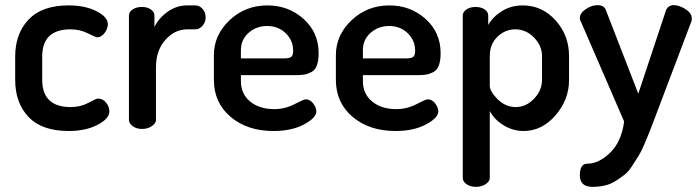

<svg xmlns="http://www.w3.org/2000/svg" viewBox="-20 -501 2720 746"><path d="M247 8Q143 8 91 -46.5Q39 -101 39 -191V-281Q39 -370 91 -425Q143 -480 246 -480Q311 -480 355 -457.5Q399 -435 399 -407Q399 -390 386.5 -373Q374 -356 357 -356Q352 -356 321.5 -371.5Q291 -387 254 -387Q144 -387 144 -281V-191Q144 -85 255 -85Q293 -85 323.5 -101.5Q354 -118 360 -118Q380 -118 392.5 -102Q405 -86 405 -68Q405 -40 359 -16Q313 8 247 8Z M739 -387H707Q659 -387 622.5 -346Q586 -305 586 -240V-35Q586 -22 570 -11Q554 0 532 0Q510 0 495.5 -11Q481 -22 481 -35V-440Q481 -455 495.5 -464.5Q510 -474 532 -474Q552 -474 566 -464.5Q580 -455 580 -440V-396Q597 -431 631.5 -455.5Q666 -480 707 -480H739Q755 -480 767 -466.5Q779 -453 779 -434Q779 -415 767 -401Q755 -387 739 -387Z M1019 -480Q1101 -480 1159.5 -427.5Q1218 -375 1218 -295Q1218 -265 1211 -246.5Q1204 -228 1189 -220.5Q1174 -213 1161 -211Q1148 -209 1127 -209H916V-186Q916 -136 952 -106.5Q988 -77 1046 -77Q1087 -77 1123.5 -96Q1160 -115 1168 -115Q1185 -115 1197 -99Q1209 -83 1209 -68Q1209 -43 1161 -17.5Q1113 8 1043 8Q941 8 876 -47Q811 -102 811 -191V-286Q811 -365 872 -422.5Q933 -480 1019 -480ZM916 -274H1082Q1104 -274 1111.5 -280Q1119 -286 1119 -304Q1119 -344 1090 -372Q1061 -400 1018 -400Q976 -400 946 -373.5Q916 -347 916 -306Z M1493 -480Q1575 -480 1633.5 -427.5Q1692 -375 1692 -295Q1692 -265 1685 -246.5Q1678 -228 1663 -220.5Q1648 -213 1635 -211Q1622 -209 1601 -209H1390V-186Q1390 -136 1426 -106.5Q1462 -77 1520 -77Q1561 -77 1597.5 -96Q1634 -115 1642 -115Q1659 -115 1671 -99Q1683 -83 1683 -68Q1683 -43 1635 -17.5Q1587 8 1517 8Q1415 8 1350 -47Q1285 -102 1285 -191V-286Q1285 -365 1346 -422.5Q1407 -480 1493 -480ZM1390 -274H1556Q1578 -274 1585.5 -280Q1593 -286 1593 -304Q1593 -344 1564 -372Q1535 -400 1492 -400Q1450 -400 1420 -373.5Q1390 -347 1390 -306Z M1877 -440V-404Q1895 -436 1930.5 -458Q1966 -480 2011 -480Q2086 -480 2138.5 -422Q2191 -364 2191 -283V-191Q2191 -113 2138 -52.5Q2085 8 2015 8Q1972 8 1935.5 -15Q1899 -38 1883 -70V190Q1883 204 1867 214.5Q1851 225 1829 225Q1807 225 1792.5 214.5Q1778 204 1778 190V-440Q1778 -455 1792.5 -464.5Q1807 -474 1828 -474Q1849 -474 1863 -464.5Q1877 -455 1877 -440ZM2086 -191V-283Q2086 -323 2055 -355Q2024 -387 1982 -387Q1943 -387 1913 -358.5Q1883 -330 1883 -283V-168Q1883 -146 1913.5 -115.5Q1944 -85 1984 -85Q2024 -85 2055 -117.5Q2086 -150 2086 -191Z M2405 -29 2237 -417Q2233 -422 2233 -431Q2233 -450 2256 -465.5Q2279 -481 2302 -481Q2327 -481 2334 -462L2460 -137L2568 -462Q2577 -481 2598 -481Q2619 -481 2643.5 -465.5Q2668 -450 2668 -429Q2668 -420 2666 -417L2518 -26Q2506 5 2500.5 19Q2495 33 2482.5 62Q2470 91 2460.5 105.5Q2451 120 2436.5 143Q2422 166 2407 177.5Q2392 189 2373 201.5Q2354 214 2331 219.5Q2308 225 2282 225Q2233 225 2233 180Q2233 135 2262 135Q2307 135 2351 92Q2395 49 2405 -29Z"/></svg>

Font: Dosis
Style: SemiBold
Weight: 600
Designer: Edgar Tolentino, Pablo Impallari, Igino Marini
Foundry: Edgar Tolentino, Pablo Impallari, Igino Marini
Version: Version 1.007